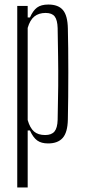

<svg xmlns="http://www.w3.org/2000/svg" viewBox="-20 -626 377 846"><path d="M56 200V-600H102V-549H112Q125 -579 143 -592.5Q161 -606 193 -606Q237 -606 257.5 -581.5Q278 -557 279 -500Q280 -463 280.5 -413Q281 -363 281 -308Q281 -253 280.5 -199Q280 -145 279 -100Q278 -43 256.5 -18.5Q235 6 192 6Q162 6 144 -7Q126 -20 112 -51H102V200ZM179 -31Q207 -31 220 -46.5Q233 -62 234 -98Q236 -179 236.5 -247Q237 -315 236 -377Q235 -439 234 -502Q233 -538 221 -553.5Q209 -569 181 -569Q151 -569 131.5 -553.5Q112 -538 102 -503V-97Q112 -62 130 -46.5Q148 -31 179 -31Z"/></svg>

Font: Big Shoulders Display Light
Style: Regular
Weight: 300
Designer: Patric King
Foundry: XO Type Co
Version: Version 1.000; ttfautohint (v1.8.2)